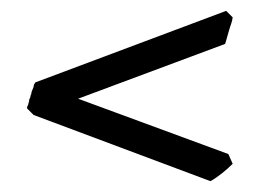

<svg xmlns="http://www.w3.org/2000/svg" viewBox="-20 -459 478 354"><path d="M409 -157 401 -175 124 -277 395 -378C396 -381 397 -384 398 -388L402 -402C405 -413 408 -418 409 -427L397 -439L45 -307L44 -305C43 -304 42 -302 42 -299L38 -289V-287C37 -284 36 -283 36 -280C35 -278 35 -277 34 -276C34 -272 32 -268 32 -266L30 -262V-259L42 -247L368 -125C381 -132 397 -145 409 -157Z"/></svg>

Font: Temporarium
Style: Regular
Weight: 400
Version: Version 1.1